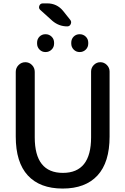

<svg xmlns="http://www.w3.org/2000/svg" viewBox="-20 -1095 733 1125"><path d="M391.6 -978.5Q400.4 -967.8 394.5 -954.1Q388.7 -940.4 374 -940.4Q325.2 -940.4 287.1 -972.7L215.8 -1037.1Q205.1 -1046.9 210.4 -1061Q215.8 -1075.2 231.4 -1075.2H256.8Q313.5 -1075.2 349.6 -1031.2ZM296.9 -844.7V-839.8Q296.9 -818.4 282.2 -804.2Q267.6 -790 246.6 -790Q225.6 -790 211.4 -804.7Q197.3 -819.3 197.3 -839.8V-844.7Q197.3 -866.2 211.4 -880.4Q225.6 -894.5 246.6 -894.5Q267.6 -894.5 282.2 -880.4Q296.9 -866.2 296.9 -844.7ZM397.5 -839.8V-844.7Q397.5 -866.2 411.6 -880.4Q425.8 -894.5 446.8 -894.5Q467.8 -894.5 482.4 -880.4Q497.1 -866.2 497.1 -844.7V-839.8Q497.1 -818.4 482.4 -804.2Q467.8 -790 446.8 -790Q425.8 -790 411.6 -804.7Q397.5 -819.3 397.5 -839.8ZM72.3 -294.9V-673.8Q72.3 -697.3 88.9 -713.9Q105.5 -730.5 128.4 -730.5Q151.4 -730.5 167.5 -713.9Q183.6 -697.3 183.6 -673.8V-290Q183.6 -82 348.6 -82Q513.7 -82 513.7 -290V-675.8Q513.7 -698.2 529.8 -714.4Q545.9 -730.5 567.9 -730.5Q589.8 -730.5 606 -714.4Q622.1 -698.2 622.1 -675.8V-294.9Q622.1 -143.6 551.3 -66.9Q480.5 9.8 347.2 9.8Q213.9 9.8 143.1 -66.9Q72.3 -143.6 72.3 -294.9Z"/></svg>

Font: Rounded Mgen+ 2p medium
Style: Regular
Weight: 500
Designer: [Source Han Sans]
Ryoko NISHIZUKA  (kana & ideographs); Paul D. Hunt (Latin, Greek & Cyrillic); Wenlong ZHANG  (bopomofo
Version: Version 1.059.20150602